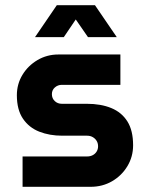

<svg xmlns="http://www.w3.org/2000/svg" viewBox="-20 -720 575 740"><path d="M67 0V-117H316Q328 -117 337.5 -122Q347 -127 352.5 -136Q358 -145 358 -156Q358 -168 352.5 -177Q347 -186 337.5 -191.5Q328 -197 316 -197H220Q171 -197 131.5 -212.5Q92 -228 68.5 -262.5Q45 -297 45 -353Q45 -396 66.5 -431.5Q88 -467 124.5 -488.5Q161 -510 205 -510H444V-393H218Q203 -393 191.5 -383Q180 -373 180 -357Q180 -341 191 -330.5Q202 -320 218 -320H314Q369 -320 409 -303.5Q449 -287 471 -252Q493 -217 493 -160Q493 -116 471 -79.5Q449 -43 412 -21.5Q375 0 329 0ZM115 -577 199 -700H346L430 -577H319L272 -645L226 -577Z"/></svg>

Font: MuseoModerno Thin SemiBold
Style: Regular
Weight: 600
Version: Version 1.003